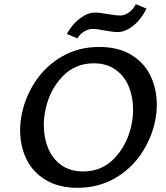

<svg xmlns="http://www.w3.org/2000/svg" viewBox="-20 -889 793 916"><path d="M299 -727Q324 -773 361 -801Q398 -829 434 -829Q457 -829 492 -822Q500 -821 519.5 -818Q539 -815 554 -815Q575 -815 595.5 -830Q616 -845 628 -869L679 -848Q654 -797 616 -766.5Q578 -736 542 -736Q518 -736 476 -744Q443 -751 422 -751Q401 -751 381 -738.5Q361 -726 349 -706ZM76 -268Q76 -308 85 -350Q103 -433 152 -505Q201 -577 278.5 -621Q356 -665 453 -665Q544 -665 606 -627.5Q668 -590 698 -527.5Q728 -465 728 -389Q728 -349 719 -307Q701 -224 651.5 -152Q602 -80 524.5 -36.5Q447 7 350 7Q260 7 198 -30.5Q136 -68 106 -130Q76 -192 76 -268ZM607 -292Q615 -330 615 -366Q615 -426 594.5 -476Q574 -526 531.5 -556.5Q489 -587 427 -587Q338 -587 277.5 -523.5Q217 -460 197 -366Q189 -328 189 -292Q189 -232 209.5 -182Q230 -132 272.5 -101.5Q315 -71 377 -71Q466 -71 526.5 -134.5Q587 -198 607 -292Z"/></svg>

Font: Ysabeau Infant Semibold
Style: Italic
Weight: 600
Italic angle: -12°
Designer: Christian Thalmann (Catharsis Fonts)
Version: Version 0.003